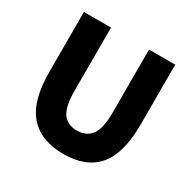

<svg xmlns="http://www.w3.org/2000/svg" viewBox="-166 -912 1095 1093"><g transform="rotate(30 381.5 -365.5)"><path d="M384 14Q235 14 158.5 -74Q82 -162 82 -350V-745H260V-331Q260 -225 291.5 -182.5Q323 -140 384 -140Q445 -140 477.5 -182.5Q510 -225 510 -331V-745H682V-350Q682 -162 607.5 -74Q533 14 384 14Z"/></g></svg>

Font: Source Han Sans TC Heavy
Style: Regular
Weight: 900
Designer: Ryoko NISHIZUKA Ë•øÂ°öÊ∂ºÂ≠ê (kana, bopomofo & ideographs); Paul D. Hunt (Latin, Greek & Cyrillic); Sandoll Communicatio
Foundry: Adobe
Version: Version 2.004;hotconv 1.0.118;makeotfexe 2.5.65603